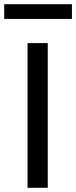

<svg xmlns="http://www.w3.org/2000/svg" viewBox="-49 -893 362 913"><path d="M0 0ZM82 -688H178V0H82ZM-29 -873H293V-803H-29Z"/></svg>

Font: Cairo SemiBold
Style: Regular
Weight: 600
Designer: Mohamed Gaber, the designers of Titillium
Foundry: Kief Type Foundry
Version: Version 2.009; ttfautohint (v1.5.33-1714) -l 8 -r 50 -G 200 